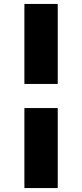

<svg xmlns="http://www.w3.org/2000/svg" viewBox="-20 -835 421 984"><path d="M105 -405C105 -405 276 -405 276 -405C276 -405 276 -815 276 -815C276 -815 105 -815 105 -815C105 -815 105 -405 105 -405ZM276 -281C276 -281 105 -281 105 -281C105 -281 105 129 105 129C105 129 276 129 276 129C276 129 276 -281 276 -281Z"/></svg>

Font: Girnar Poppins
Style: Bold
Weight: 500
Designer: Ninad Kale (Devanagari), Jonny Pinhorn (Latin)
Foundry: Indian Type Foundry
Version: ""